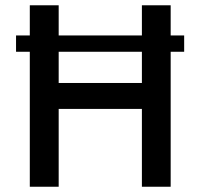

<svg xmlns="http://www.w3.org/2000/svg" viewBox="-20 -710 763 730"><path d="M680.2 -575.2V-513.2H628.9V0H519.5V-295.9H203.1V0H93.3V-513.2H41V-575.2H93.3V-689.9H203.1V-575.2H519.5V-689.9H628.9V-575.2ZM519.5 -394.5V-513.2H203.1V-394.5Z"/></svg>

Font: Acari Sans SemiBold
Style: Regular
Weight: 600
Designer: Alfredo Marco Pradil and Stefan Peev
Foundry: Hanken Design Co.
Version: Version 1.045;January 11, 2019;FontCreator 11.5.0.2425 64-bi